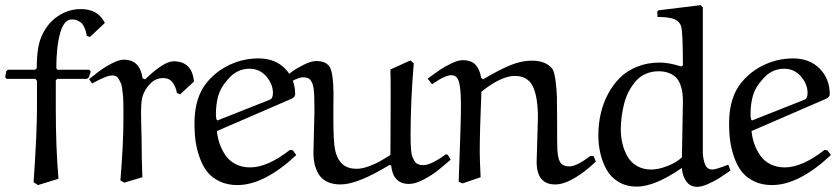

<svg xmlns="http://www.w3.org/2000/svg" viewBox="-45 -704 3241 743"><path d="M-14.2 -434.1H90.8L97.2 -439.9Q97.2 -521.5 115.2 -562Q137.2 -613.3 178.5 -641.1Q219.7 -668.9 268.1 -668.9Q334.5 -668.9 360.8 -615.2L303.2 -561L291 -564.9Q289.1 -574.7 287.8 -580.1Q286.6 -585.4 282.2 -596.2Q277.8 -606.9 272.5 -612.8Q267.1 -618.7 256.6 -623.8Q246.1 -628.9 232.9 -628.9Q202.6 -628.9 187.7 -575.9Q172.9 -522.9 172.9 -439.9L176.8 -434.1H300.8L306.2 -426.8L298.8 -404.8L292 -398.9H176.8L170.9 -393.1V-282.2Q170.9 -133.8 181.2 -12.2L102.1 12.2L85 1Q98.1 -189.9 98.1 -283.2V-391.1L91.8 -398.9H-20L-24.9 -405.8L-21 -428.2Z M651.9 -338.9 639.6 -344.2Q635.3 -368.7 622.6 -385.3Q609.9 -401.9 586.9 -401.9Q559.1 -401.9 539.6 -383.3Q520 -364.7 509.8 -339.8Q503.4 -324.7 501.7 -298.6Q500 -272.5 501.5 -225.3Q502.9 -178.2 502.9 -169.9Q502.9 -94.2 505.9 -18.1L435.5 2.9L420.9 -5.9Q432.6 -145.5 432.6 -243.2Q432.6 -247.6 432.6 -256.3Q432.6 -275.4 432.6 -284.9Q432.6 -294.4 432.1 -311.8Q431.6 -329.1 430.4 -338.9Q429.2 -348.6 427.5 -362.1Q425.8 -375.5 422.4 -382.8Q418.9 -390.1 414.6 -397.9Q410.2 -405.8 403.8 -408.9Q397.5 -412.1 389.6 -412.1Q366.7 -412.1 311.5 -380.9L299.8 -397.9Q330.1 -421.9 345.2 -433.1Q360.4 -444.3 387.9 -458.7Q415.5 -473.1 434.6 -473.1Q496.6 -473.1 506.8 -400.9L516.6 -397Q588.9 -466.8 627 -466.8Q698.2 -466.8 705.6 -388.2Z M836.4 -396Q809.6 -367.2 800 -334.5Q790.5 -301.8 790.5 -259.8Q790.5 -253.9 792.5 -242.2L796.4 -237.8L998.5 -317.9Q1011.2 -322.3 1011.2 -344.2Q1011.2 -378.4 985.6 -408.2Q960 -438 920.4 -438Q870.6 -438 836.4 -396ZM1076.2 -318.8 794.4 -196.8Q796.9 -171.4 804.9 -147.9Q813 -124.5 827.6 -103Q842.3 -81.5 866.9 -68.8Q891.6 -56.2 923.3 -56.2Q990.2 -56.2 1077.1 -124L1088.4 -122.1L1101.6 -104Q977.5 12.2 873.5 12.2Q835 12.2 805.2 -2Q775.4 -16.1 757.3 -38.8Q739.3 -61.5 727.8 -93.8Q716.3 -126 711.9 -157.7Q707.5 -189.5 707.5 -226.1Q707.5 -329.6 758.3 -388.2Q794.9 -431.2 846.7 -454.6Q898.4 -478 955.6 -478Q1019 -478 1058.1 -438.5Q1097.2 -398.9 1097.2 -339.8Q1097.2 -334 1093.8 -329.8Q1090.3 -325.7 1087.2 -324Q1084 -322.3 1076.2 -318.8Z M1688 -105 1698.7 -85.9Q1668 -59.1 1646.2 -42Q1624.5 -24.9 1593 -8.5Q1561.5 7.8 1538.1 7.8Q1475.6 7.8 1468.8 -64L1460.9 -64.9Q1338.4 9.8 1272.9 9.8Q1242.2 9.8 1220.5 -1Q1198.7 -11.7 1188 -30.3Q1177.2 -48.8 1172.6 -68.6Q1168 -88.4 1168 -111.8Q1168 -128.9 1169.9 -195.1Q1171.9 -261.2 1171.9 -274.9Q1171.9 -340.8 1168.5 -362.8Q1165 -384.8 1154.8 -396Q1147.5 -404.8 1127 -404.8Q1107.9 -404.8 1056.2 -375L1043 -395Q1072.8 -418 1088.1 -429Q1103.5 -439.9 1131.3 -453.9Q1159.2 -467.8 1178.7 -467.8Q1218.8 -467.8 1232.4 -442.4Q1244.6 -418.9 1245.6 -342.8Q1245.6 -327.6 1245.1 -292Q1245.1 -261.2 1245.1 -244.1Q1245.1 -156.7 1251.5 -125Q1264.2 -63.5 1311.5 -53.2Q1322.8 -50.8 1335 -50.8Q1356 -50.8 1381.8 -60.3Q1407.7 -69.8 1422.9 -78.4Q1438 -86.9 1465.8 -104Q1465.8 -135.7 1466.3 -214.4Q1466.8 -293 1466.8 -329.1Q1466.8 -414.1 1465.8 -435.1L1543 -470.2L1556.2 -459Q1543.9 -314 1543.9 -181.2Q1543.9 -161.1 1544.2 -150.9Q1544.4 -140.6 1545.7 -124.3Q1546.9 -107.9 1550 -99.6Q1553.2 -91.3 1558.3 -82Q1563.5 -72.8 1572.3 -68.8Q1581.1 -64.9 1592.8 -64.9Q1623 -64.9 1680.2 -106.9Z M1814.9 -18.1 1744.6 5.9 1730 -1Q1738.8 -229.5 1738.8 -297.9Q1738.8 -356.4 1731.7 -384.8Q1724.6 -413.1 1701.7 -413.1Q1691.9 -413.1 1678.7 -407.7Q1665.5 -402.3 1655.3 -396.2Q1645 -390.1 1627 -377.9L1609.9 -399.9Q1639.6 -421.4 1656.5 -433.1Q1673.3 -444.8 1700.4 -458Q1727.5 -471.2 1744.6 -471.2Q1779.3 -471.2 1795.7 -452.9Q1812 -434.6 1816.9 -402.8L1824.7 -397Q1878.9 -429.7 1924.8 -449.5Q1970.7 -469.2 2013.7 -469.2Q2065.4 -469.2 2090.8 -439.9Q2100.1 -428.7 2104.7 -392.8Q2109.4 -356.9 2110.1 -329.6Q2110.8 -302.2 2110.8 -255.9Q2110.8 -137.2 2111.8 -125Q2114.3 -78.1 2131.3 -66.9Q2141.1 -60.1 2158.7 -60.1Q2186.5 -60.1 2238.8 -100.1H2252L2260.7 -79.1Q2222.7 -41.5 2179.9 -15.9Q2137.2 9.8 2103.5 9.8Q2031.7 9.8 2031.7 -78.1L2036.6 -249Q2036.6 -329.6 2016.8 -369.9Q1997.1 -410.2 1946.8 -410.2Q1894.5 -410.2 1817.9 -349.1Q1811.5 -193.8 1811.5 -116.2Q1811.5 -87.9 1814.9 -18.1Z M2498.5 -660.2 2503.4 -664.1 2666.5 -684.1 2674.8 -674.8V-109.9Q2676.8 -82.5 2684.6 -65.2Q2692.4 -47.9 2712.4 -47.9Q2724.6 -47.9 2773.4 -66.9L2781.7 -43.9Q2752 -23.4 2737.5 -14.2Q2723.1 -4.9 2697 7.1Q2670.9 19 2652.8 19Q2625.5 19 2610.4 -2.7Q2595.2 -24.4 2593.8 -54.2Q2489.3 18.1 2419.4 18.1Q2378.9 18.1 2348.6 0Q2318.4 -18.1 2302 -48.1Q2285.6 -78.1 2278.1 -111.3Q2270.5 -144.5 2270.5 -180.2Q2270.5 -223.1 2279.5 -263.4Q2288.6 -303.7 2307.6 -339.8Q2326.7 -376 2354 -403.1Q2381.3 -430.2 2420.9 -446Q2460.4 -461.9 2507.8 -461.9Q2544.4 -461.9 2590.8 -446.8L2597.7 -451.2Q2597.7 -461.9 2597.4 -484.1Q2597.2 -506.3 2596.9 -520.8Q2596.7 -535.2 2595.9 -552.5Q2595.2 -569.8 2594 -582.3Q2592.8 -594.7 2590.8 -602.1Q2586.9 -614.3 2577.1 -622.3Q2567.4 -630.4 2552.5 -633.5Q2537.6 -636.7 2526.9 -637.5Q2516.1 -638.2 2499.5 -638.2ZM2593.8 -95.2 2597.7 -310.1Q2597.7 -328.6 2595.9 -343.5Q2594.2 -358.4 2588.4 -375Q2582.5 -391.6 2572.5 -402.6Q2562.5 -413.6 2544.9 -420.9Q2527.3 -428.2 2503.4 -428.2Q2476.6 -428.2 2453.9 -418.2Q2431.2 -408.2 2415.8 -390.6Q2400.4 -373 2388.7 -351.1Q2377 -329.1 2370.4 -303.2Q2363.8 -277.3 2360.6 -252.7Q2357.4 -228 2357.4 -203.1Q2357.4 -174.8 2363.5 -148.9Q2369.6 -123 2382.6 -99.6Q2395.5 -76.2 2419.4 -62Q2443.4 -47.9 2475.6 -47.9Q2502.9 -47.9 2538.6 -61.8Q2574.2 -75.7 2593.8 -95.2Z M2905.3 -396Q2878.4 -367.2 2868.9 -334.5Q2859.4 -301.8 2859.4 -259.8Q2859.4 -253.9 2861.3 -242.2L2865.2 -237.8L3067.4 -317.9Q3080.1 -322.3 3080.1 -344.2Q3080.1 -378.4 3054.4 -408.2Q3028.8 -438 2989.3 -438Q2939.5 -438 2905.3 -396ZM3145 -318.8 2863.3 -196.8Q2865.7 -171.4 2873.8 -147.9Q2881.8 -124.5 2896.5 -103Q2911.1 -81.5 2935.8 -68.8Q2960.4 -56.2 2992.2 -56.2Q3059.1 -56.2 3146 -124L3157.2 -122.1L3170.4 -104Q3046.4 12.2 2942.4 12.2Q2903.8 12.2 2874 -2Q2844.2 -16.1 2826.2 -38.8Q2808.1 -61.5 2796.6 -93.8Q2785.2 -126 2780.8 -157.7Q2776.4 -189.5 2776.4 -226.1Q2776.4 -329.6 2827.1 -388.2Q2863.8 -431.2 2915.5 -454.6Q2967.3 -478 3024.4 -478Q3087.9 -478 3127 -438.5Q3166 -398.9 3166 -339.8Q3166 -334 3162.6 -329.8Q3159.2 -325.7 3156 -324Q3152.8 -322.3 3145 -318.8Z"/></svg>

Font: Aref Ruqaa
Style: Regular
Weight: 400
Designer: Abdoulla Aref
Version: Version 0.7